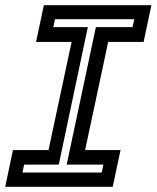

<svg xmlns="http://www.w3.org/2000/svg" viewBox="-37 -720 604 740"><path d="M-17 0 13 -141.5H150L239 -558.5H102L132 -700H546.5L516.5 -558.5H380L291 -141.5H427.5L397.5 0ZM49.5 -55H355L361.5 -85.5H220L332.5 -615.5H474L480.5 -646H175L168.5 -615.5H301.5L189.5 -85.5H56Z"/></svg>

Font: Tourney SemiBold
Style: Italic
Weight: 600
Italic angle: -12°
Version: Version 1.015